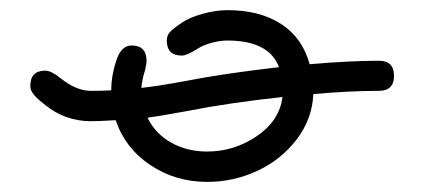

<svg xmlns="http://www.w3.org/2000/svg" viewBox="-20 -380 840 380"><path d="M40 -210Q40 -240.2 69.8 -240.2Q81.1 -240.2 100.1 -225.1Q130.9 -200.2 160.2 -200.2Q186 -200.2 200.2 -201.2Q200.2 -230 210 -259.8Q219.7 -290 240.2 -290Q270 -290 270 -259.8Q270 -252.9 267.1 -241.2Q260.7 -220.7 259.8 -206.1Q289.6 -209 350.1 -220.2Q418.9 -233.9 532.2 -247.1Q512.2 -299.8 430.2 -299.8Q415.5 -299.8 398.7 -295.2Q381.8 -290.5 372.1 -284.2Q350.1 -270 339.8 -270Q310.1 -270 310.1 -299.8Q310.1 -309.6 316.2 -316.4Q322.3 -323.2 339.8 -335Q355.5 -345.7 381.6 -352.8Q407.7 -359.9 430.2 -359.9Q494.1 -359.9 536.4 -332.5Q578.6 -305.2 592.8 -252.9Q673.3 -259.8 730 -259.8Q759.8 -259.8 759.8 -230Q759.8 -200.2 730 -200.2Q671.4 -200.2 600.1 -193.8Q598.1 -144.5 567.1 -104Q536.1 -63.5 489 -41.7Q441.9 -20 390.1 -20Q327.1 -20 277.3 -53.5Q227.5 -86.9 209 -142.1Q174.8 -140.1 160.2 -140.1Q109.4 -140.1 69.8 -171.9Q57.6 -181.6 52.7 -186.3Q47.9 -190.9 43.9 -197Q40 -203.1 40 -210ZM272 -147Q287.6 -115.2 318.8 -97.7Q350.1 -80.1 390.1 -80.1Q443.4 -80.1 488.3 -110.6Q533.2 -141.1 539.1 -188Q431.6 -176.3 350.1 -160.2Q288.1 -148.9 272 -147Z"/></svg>

Font: Pecita
Style: Book
Weight: 400
Width: 6
Version: Version 3.4.1